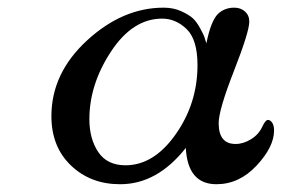

<svg xmlns="http://www.w3.org/2000/svg" viewBox="-20 -470 762 496"><path d="M112.8 -169.9Q112.8 -280.8 204.8 -365.5Q296.9 -450.2 402.8 -450.2Q427.7 -450.2 447.8 -441.2Q467.8 -432.1 477.8 -423.1Q487.8 -414.1 497.3 -396.5Q506.8 -378.9 507.8 -375Q508.8 -371.1 513.2 -357.9Q524.4 -415 543 -434.1Q560.1 -450.2 585 -450.2Q602.1 -450.2 613 -440.2Q624 -430.2 624 -414.1Q624 -388.2 584.5 -287.1Q544.9 -186 544.9 -151.9Q544.9 -97.7 588.9 -98.1Q608.9 -98.1 628.9 -110.6Q648.9 -123 658.2 -144Q666 -160.2 672.1 -160.2Q678.2 -160.2 683.1 -153.1Q688 -146 688 -132.8Q688 -90.8 643.1 -42.5Q598.1 5.9 539.1 5.9Q464.8 5.9 460 -87.9Q385.7 6.3 290 5.9Q213.9 5.9 163.3 -42.5Q112.8 -90.8 112.8 -169.9ZM210.9 -162.1Q210.9 -111.3 233.9 -77.1Q256.8 -43 304.2 -43Q377.4 -43 433.8 -123Q490.2 -203.1 490.2 -301.8Q490.2 -367.7 462.2 -394.8Q434.1 -421.9 398.9 -421.9Q322.8 -421.9 266.8 -336.9Q210.9 -252 210.9 -162.1Z"/></svg>

Font: CMU Serif
Style: BoldItalic
Weight: 700
Italic angle: -14.04°
Version: Version 0.7.0